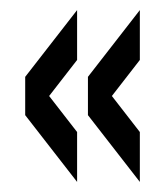

<svg xmlns="http://www.w3.org/2000/svg" viewBox="-20 -463 328 381"><path d="M257.5 -102V-201L202 -272.5L257.5 -344V-443L154.5 -310.5V-234.5ZM133 -102V-201L77.5 -272.5L133 -344V-443L30 -310.5V-234.5Z"/></svg>

Font: League Gothic SemiCondensed
Style: Regular
Weight: 400
Width: 4
Designer: The League of Moveable Type
Version: Version 1.600; ttfautohint (v1.8.3)